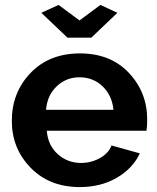

<svg xmlns="http://www.w3.org/2000/svg" viewBox="-20 -750 639 780"><path d="M218 -730 303 -667 388 -730 457 -698 351 -597H254L148 -698ZM304 10Q181 10 104.5 -68.5Q28 -147 28 -259Q28 -374 104 -453.5Q180 -533 305 -533Q429 -533 503.5 -454Q578 -375 578 -264Q578 -236 575 -219H170Q175 -159 215 -123.5Q255 -88 309 -88Q350 -88 385.5 -107.5Q421 -127 433 -159L548 -127Q519 -65 454 -27.5Q389 10 304 10ZM167 -304H441Q435 -363 396.5 -399.5Q358 -436 303 -436Q249 -436 210.5 -399.5Q172 -363 167 -304Z"/></svg>

Font: Raleway-v4020
Style: Bold
Weight: 700
Designer: Matt McInerney, Pablo Impallari, Rodrigo Fuenzalida
Foundry: Matt McInerney, Pablo Impallari, Rodrigo Fuenzalida
Version: Version 4.020;PS 004.020;hotconv 1.0.88;makeotf.lib2.5.64775